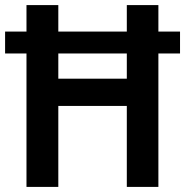

<svg xmlns="http://www.w3.org/2000/svg" viewBox="-21 -734 727 754"><path d="M83 0V-524H-1V-610H83V-714H208V-610H477V-714H601V-610H686V-524H601V0H477V-318H208V0ZM208 -425H477V-524H208Z"/></svg>

Font: Noto Sans Lao UI SemCond SemBd
Style: Regular
Weight: 600
Width: 4
Designer: Monotype Design Team
Foundry: Monotype Imaging Inc.
Version: Version 2.000; ttfautohint (v1.8.4.7-5d5b)